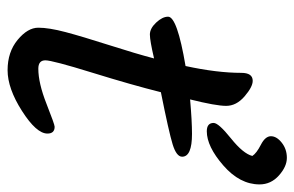

<svg xmlns="http://www.w3.org/2000/svg" viewBox="-155 -636 776 506"><g transform="rotate(90 233.0 -383.0)"><path d="M466 -679Q466 -627 416 -583.5Q366 -540 326 -540Q304 -540 304 -558Q304 -571 344.5 -603.5Q385 -636 391 -660Q384 -671 361.5 -682.5Q339 -694 339 -709Q339 -724 356 -737.5Q373 -751 396 -751Q419 -751 442.5 -730Q466 -709 466 -679ZM333 -501Q393 -501 393 -475Q393 -460 360.5 -450Q328 -440 223 -419Q204 -343 171.5 -238Q139 -133 139 -114.5Q139 -96 161 -96Q199 -96 253.5 -117.5Q308 -139 314 -139Q332 -139 332 -120Q332 -91 272.5 -53Q213 -15 165 -15Q117 -15 85 -41.5Q53 -68 53 -96Q53 -124 64.5 -167.5Q76 -211 99 -283Q122 -355 134 -401Q87 -390 71 -390Q55 -390 39.5 -406.5Q24 -423 24 -438Q24 -462 154 -484Q172 -567 172 -631Q172 -661 193 -661Q209 -661 234 -639.5Q259 -618 259 -591Q259 -564 242 -496Q299 -501 333 -501Z"/></g></svg>

Font: Kalam
Style: Regular
Weight: 400
Designer: Lipi Raval (Devanagari and Latin), Jonny Pinhorn (Latin)
Foundry: Indian Type Foundry
Version: Version 2.001;PS 1.0;hotconv 1.0.79;makeotf.lib2.5.61930; tt